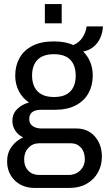

<svg xmlns="http://www.w3.org/2000/svg" viewBox="-20 -742 531 946"><path d="M149 184Q112 184 81.5 168Q51 152 33 122Q15 92 15 54Q15 11 37.5 -19.5Q60 -50 94 -65Q69 -77 55 -99Q41 -121 41 -146Q41 -181 64.5 -204.5Q88 -228 123 -237Q90 -259 72.5 -293.5Q55 -328 55 -369Q55 -418 76 -456Q97 -494 139.5 -516Q182 -538 245 -538Q274 -538 298 -533.5Q322 -529 342 -520Q371 -533 387 -558Q403 -583 407 -612H487Q486 -581 474 -555Q462 -529 441 -511.5Q420 -494 390 -488Q414 -464 425.5 -434Q437 -404 437 -370Q437 -321 416 -283Q395 -245 353.5 -223Q312 -201 249 -201H180Q155 -201 139.5 -190Q124 -179 124 -155Q124 -133 141 -121Q158 -109 184 -109H355Q413 -109 447.5 -69.5Q482 -30 482 30Q482 73 462.5 108Q443 143 407 163.5Q371 184 322 184ZM172 120H318Q341 120 359 110Q377 100 387.5 82Q398 64 398 43Q398 7 379 -14.5Q360 -36 330 -36H172Q141 -36 120 -13.5Q99 9 99 43Q99 78 119.5 99Q140 120 172 120ZM246 -264Q300 -264 326.5 -291.5Q353 -319 353 -369Q353 -420 326.5 -447.5Q300 -475 246 -475Q192 -475 165 -447.5Q138 -420 138 -369Q138 -337 150 -313Q162 -289 186 -276.5Q210 -264 246 -264ZM201 -627V-722H284V-627Z"/></svg>

Font: Archivo SemiCondensed
Style: Regular
Weight: 400
Width: 4
Designer: Hector Gatti
Foundry: Omnibus-Type
Version: Version 2.001